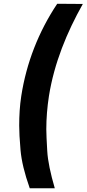

<svg xmlns="http://www.w3.org/2000/svg" viewBox="-20 -800 460 1020"><path d="M284 -780C185 -632 120 -465 93 -290C85 -238 82 -186 82 -133C82 -103 84 -59 89 -3C94 54 110 121 138 200H271C248 121 234 55 231 2C228 -51 226 -89 226 -113C226 -172 231 -231 240 -290C268 -465 335 -628 420 -779Z"/></svg>

Font: Jost
Style: Bold Italic
Weight: 700
Italic angle: -5°
Version: Version 3.710